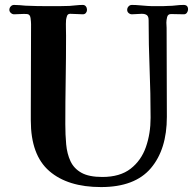

<svg xmlns="http://www.w3.org/2000/svg" viewBox="-20 -753 796 779"><path d="M743 -715Q743 -708 738.5 -701.5Q734 -695 726 -695Q713 -695 700 -695.5Q687 -696 674 -696Q661 -696 658 -683.5Q655 -671 655 -661Q655 -656 655.5 -650.5Q656 -645 656 -640Q656 -549 656.5 -459Q657 -369 657 -279Q657 -147 592 -70.5Q527 6 390 6Q255 6 180 -59Q105 -124 105 -264V-309Q105 -395 105.5 -481.5Q106 -568 106 -655Q106 -664 104 -679.5Q102 -695 90 -696Q77 -697 63.5 -696Q50 -695 37 -695Q30 -695 24 -700.5Q18 -706 18 -713Q18 -721 23.5 -727Q29 -733 37 -733Q49 -733 60.5 -732Q72 -731 83 -730Q106 -729 129 -728.5Q152 -728 174 -728Q197 -728 218.5 -728Q240 -728 262 -729Q276 -730 289.5 -731.5Q303 -733 316 -733Q324 -733 328.5 -727Q333 -721 333 -713Q333 -706 328.5 -700.5Q324 -695 316 -695Q303 -695 290.5 -696Q278 -697 265 -697Q255 -697 252 -688.5Q249 -680 248 -672Q247 -656 247.5 -640Q248 -624 248 -608Q248 -518 246.5 -428.5Q245 -339 245 -249Q245 -206 248.5 -167.5Q252 -129 266 -99Q280 -69 310.5 -52Q341 -35 395 -35Q467 -35 510 -68.5Q553 -102 572 -156.5Q591 -211 591 -275Q591 -374 587 -473Q583 -572 583 -671Q583 -686 576 -691.5Q569 -697 555 -697Q545 -697 535.5 -696Q526 -695 515 -695Q508 -695 502 -700Q496 -705 496 -713Q496 -721 501.5 -727Q507 -733 515 -733Q531 -733 546 -731.5Q561 -730 577 -729Q587 -728 597 -728Q607 -728 617 -728Q628 -728 639.5 -728Q651 -728 662 -729Q678 -729 693.5 -731Q709 -733 725 -733Q743 -733 743 -715Z"/></svg>

Font: Kaisei Opti
Style: Bold
Weight: 700
Designer: Font-Kai, 金井和夫
Foundry: KAZUO KANAI
Version: Version 5.003